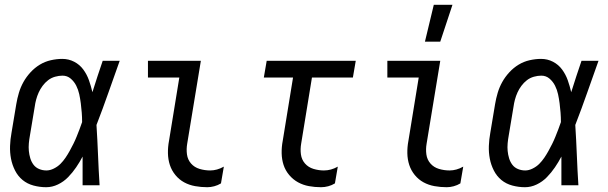

<svg xmlns="http://www.w3.org/2000/svg" viewBox="-20 -774 2540 802"><path d="M173 8Q146 8 120 1Q94 -6 74.5 -22Q55 -38 43 -61.5Q31 -85 26 -111Q21 -137 22 -164.5Q23 -192 28 -219L48 -339Q52 -363 59 -386.5Q66 -410 78 -431.5Q90 -453 107.5 -472Q125 -491 146.5 -504Q168 -517 192.5 -522.5Q217 -528 240 -528Q267 -528 290 -516Q313 -504 328 -483.5Q343 -463 351.5 -439Q360 -415 366 -389L367 -392Q377 -424 387.5 -456Q398 -488 409 -520H480Q456 -453 432.5 -386Q409 -319 383 -252Q387 -189 389.5 -126Q392 -63 396 0H325Q325 -30 325 -60Q325 -90 325 -120Q313 -97 298 -75Q283 -53 264.5 -34Q246 -15 222 -3.5Q198 8 173 8ZM174 -62Q189 -62 205 -70Q221 -78 232.5 -89.5Q244 -101 253.5 -115Q263 -129 271 -143.5Q279 -158 286.5 -173Q294 -188 300 -203Q306 -218 312 -233.5Q318 -249 323 -264Q323 -284 321.5 -303.5Q320 -323 317.5 -342.5Q315 -362 311 -380.5Q307 -399 298.5 -416Q290 -433 275.5 -445.5Q261 -458 241 -458Q226 -458 210 -453.5Q194 -449 181 -439Q168 -429 158 -415.5Q148 -402 141.5 -387.5Q135 -373 131 -358Q127 -343 125 -328L105 -208Q102 -192 100.5 -175.5Q99 -159 100.5 -143.5Q102 -128 106.5 -113Q111 -98 120 -86Q129 -74 143.5 -68Q158 -62 174 -62Z M846 8Q820 8 795 3.5Q770 -1 749 -12.5Q728 -24 712.5 -43Q697 -62 689.5 -85Q682 -108 681.5 -134Q681 -160 686 -186L729 -450H598V-520H819L762 -174Q758 -151 761 -129Q764 -107 778 -91Q792 -75 813.5 -68.5Q835 -62 858 -62Q872 -62 886.5 -66Q901 -70 915 -78L903 -8Q890 0 875 4Q860 8 846 8Z M1321 8Q1295 8 1270.5 3.5Q1246 -1 1225 -12.5Q1204 -24 1188 -43Q1172 -62 1164.5 -85Q1157 -108 1156.5 -134Q1156 -160 1161 -186L1204 -450H1082L1094 -520H1466L1454 -450H1283L1238 -174Q1234 -151 1237 -129Q1240 -107 1254 -91Q1268 -75 1289.5 -68.5Q1311 -62 1333 -62Q1348 -62 1362.5 -66Q1377 -70 1391 -78L1379 -8Q1366 0 1351 4Q1336 8 1321 8Z M1846 8Q1820 8 1795 3.5Q1770 -1 1749 -12.5Q1728 -24 1712.5 -43Q1697 -62 1689.5 -85Q1682 -108 1681.5 -134Q1681 -160 1686 -186L1729 -450H1598V-520H1819L1762 -174Q1758 -151 1761 -129Q1764 -107 1778 -91Q1792 -75 1813.5 -68.5Q1835 -62 1858 -62Q1872 -62 1886.5 -66Q1901 -70 1915 -78L1903 -8Q1890 0 1875 4Q1860 8 1846 8ZM1755 -600 1792 -754H1870L1819 -600Z M2173 8Q2146 8 2120 1Q2094 -6 2074.5 -22Q2055 -38 2043 -61.5Q2031 -85 2026 -111Q2021 -137 2022 -164.5Q2023 -192 2028 -219L2048 -339Q2052 -363 2059 -386.5Q2066 -410 2078 -431.5Q2090 -453 2107.5 -472Q2125 -491 2146.5 -504Q2168 -517 2192.5 -522.5Q2217 -528 2240 -528Q2267 -528 2290 -516Q2313 -504 2328 -483.5Q2343 -463 2351.5 -439Q2360 -415 2366 -389L2367 -392Q2377 -424 2387.5 -456Q2398 -488 2409 -520H2480Q2456 -453 2432.5 -386Q2409 -319 2383 -252Q2387 -189 2389.5 -126Q2392 -63 2396 0H2325Q2325 -30 2325 -60Q2325 -90 2325 -120Q2313 -97 2298 -75Q2283 -53 2264.5 -34Q2246 -15 2222 -3.5Q2198 8 2173 8ZM2174 -62Q2189 -62 2205 -70Q2221 -78 2232.5 -89.5Q2244 -101 2253.5 -115Q2263 -129 2271 -143.5Q2279 -158 2286.5 -173Q2294 -188 2300 -203Q2306 -218 2312 -233.5Q2318 -249 2323 -264Q2323 -284 2321.5 -303.5Q2320 -323 2317.5 -342.5Q2315 -362 2311 -380.5Q2307 -399 2298.5 -416Q2290 -433 2275.5 -445.5Q2261 -458 2241 -458Q2226 -458 2210 -453.5Q2194 -449 2181 -439Q2168 -429 2158 -415.5Q2148 -402 2141.5 -387.5Q2135 -373 2131 -358Q2127 -343 2125 -328L2105 -208Q2102 -192 2100.5 -175.5Q2099 -159 2100.5 -143.5Q2102 -128 2106.5 -113Q2111 -98 2120 -86Q2129 -74 2143.5 -68Q2158 -62 2174 -62Z"/></svg>

Font: Iosevka Term Curly Oblique
Style: Regular
Weight: 400
Italic angle: -9°
Designer: Belleve Invis
Foundry: Belleve Invis
Version: Version 32.3.0